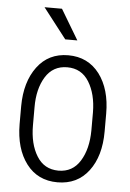

<svg xmlns="http://www.w3.org/2000/svg" viewBox="-53 -775 560 825"><g transform="rotate(5 226.5 -362.5)"><path d="M100.1 -225.1Q100.1 -144.5 132.3 -92.8Q164.1 -41 225.6 -40.5Q287.1 -40.5 319.3 -92.8Q351.6 -145 352.1 -225.1V-302.7Q351.6 -381.8 319.3 -434.1Q287.1 -486.3 225.6 -486.3Q164.1 -486.3 131.8 -434.1Q99.6 -381.8 100.1 -302.7ZM42.5 -302.7Q43 -407.2 91.8 -472.7Q140.6 -538.1 225.6 -538.1Q310.5 -538.1 360.4 -472.7Q409.2 -407.2 409.2 -302.7V-225.1Q409.2 -119.1 360.4 -54.7Q311.5 9.8 226.1 9.8Q140.6 9.8 91.8 -54.7Q43 -119.1 42.5 -225.1ZM258.3 -605H206.1L105.5 -734.9H180.7Z"/></g></svg>

Font: RobotoCondensed-Light
Style: Light
Weight: 300
Designer: Google
Version: Version 1.200311; 2013